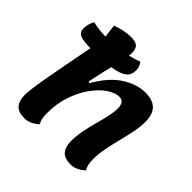

<svg xmlns="http://www.w3.org/2000/svg" viewBox="-201 -952 1155 1155"><g transform="rotate(45 376.5 -375.0)"><path d="M167 25Q114 25 91.5 -1.5Q69 -28 69 -78Q69 -101 75.5 -147Q82 -193 93 -254Q104 -315 117 -383Q130 -451 143 -518.5Q156 -586 167 -645L154 -751Q181 -761 213.5 -768Q246 -775 275 -775Q315 -775 331 -760Q347 -745 347 -710Q347 -670 326.5 -592Q306 -514 284 -406L294 -401Q354 -506 427.5 -553Q501 -600 573 -600Q635 -600 666 -569.5Q697 -539 697 -474Q697 -432 687.5 -385Q678 -338 665.5 -289Q653 -240 643 -190.5Q633 -141 633 -92Q633 -40 651 -16Q607 25 560 25Q507 25 484.5 -1.5Q462 -28 462 -78Q462 -120 471 -166Q480 -212 492.5 -257.5Q505 -303 514 -343.5Q523 -384 523 -414Q523 -441 513 -456Q503 -471 478 -471Q445 -471 404 -443.5Q363 -416 326 -365.5Q289 -315 265 -245.5Q241 -176 241 -92Q241 -39 259 -16Q214 25 167 25ZM162 -554Q88 -554 62 -565.5Q36 -577 36 -610Q36 -632 42 -650.5Q48 -669 55 -681Q113 -667 183 -667Q271 -667 330.5 -682.5Q390 -698 420 -709Q427 -700 433 -686Q439 -672 439 -655Q439 -632 429.5 -613.5Q420 -595 391.5 -581.5Q363 -568 307.5 -561Q252 -554 162 -554Z"/></g></svg>

Font: Lemonada SemiBold
Style: Regular
Weight: 600
Designer: Mohamed Gaber (Arabic), Eduardo Tunni (Latin)
Foundry: Kief Type Foundry
Version: Version 4.005; ttfautohint (v1.8.3)